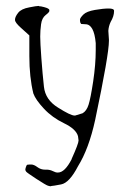

<svg xmlns="http://www.w3.org/2000/svg" viewBox="-20 -445 433 655"><path d="M253.9 -368.2Q252.9 -371.1 252.9 -374V-378.9Q253.9 -384.8 264.6 -395.5Q275.4 -406.2 303.7 -411.1Q332 -416 350.6 -416Q369.1 -416 369.1 -408.2V-407.2Q369.1 -389.6 357.4 -370.1Q350.6 -355.5 349.6 -339.8L351.6 -309.6V-308.6V-305.7Q351.6 -258.8 304.7 -36.1Q283.2 62.5 246.1 122.1Q216.8 178.7 188.5 184.1Q160.2 189.5 155.3 189.5Q154.3 189.5 153.3 190.4Q149.4 190.4 143.6 188.5Q136.7 186.5 104.5 165.5Q72.3 144.5 69.3 140.6Q66.4 136.7 66.4 133.8Q66.4 130.9 68.4 125Q70.3 119.1 72.3 117.2Q77.1 116.2 86.4 116.2Q95.7 116.2 107.4 125Q119.1 133.8 133.8 133.8Q148.4 132.8 160.2 138.7Q169.9 143.6 175.8 143.6Q176.8 143.6 177.7 143.6Q201.2 143.6 224.6 97.7V96.7Q248 44.9 248 34.2L246.1 19.5Q239.3 -4.9 198.7 -24.4Q158.2 -43.9 129.9 -74.2Q101.6 -104.5 93.8 -126Q80.1 -181.6 80.1 -253.9V-324.2L50.8 -350.6Q31.2 -368.2 31.2 -377V-377.9Q31.2 -387.7 42 -401.4Q52.7 -415 80.1 -419.9Q104.5 -424.8 112.3 -424.8L113.3 -423.8Q119.1 -423.8 129.9 -420.9Q140.6 -418 143.6 -416Q146.5 -414.1 147.5 -413.1Q148.4 -412.1 148.4 -407.7Q148.4 -403.3 135.7 -393.6Q123 -383.8 120.1 -362.3Q117.2 -340.8 117.2 -320.3Q117.2 -299.8 121.1 -246.6Q125 -193.4 129.9 -148.9Q134.8 -104.5 177.7 -78.1Q220.7 -50.8 234.4 -50.8Q235.4 -50.8 236.3 -50.8L261.7 -58.6Q275.4 -66.4 282.2 -87.9Q289.1 -109.4 297.9 -167.5Q306.6 -225.6 306.6 -274.4V-296.9V-297.9Q300.8 -362.3 271.5 -362.3L256.8 -363.3Q255.9 -364.3 253.9 -368.2Z"/></svg>

Font: Drukaatie burti
Style: Thin
Weight: 100
Version: Version 0.14